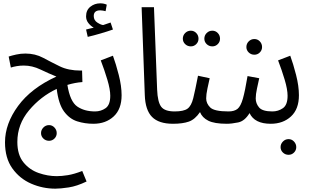

<svg xmlns="http://www.w3.org/2000/svg" viewBox="-20 -737 1867 1151"><path d="M499 351 473 288Q424 307 387 313Q350 319 320 319Q266 319 211.5 300Q157 281 120.5 236Q84 191 84 114Q84 8 154 -75.5Q224 -159 320 -204Q331 -113 364 -68.5Q397 -24 443 -9.5Q489 5 540 5Q569 5 579.5 -6.5Q590 -18 590 -34Q590 -69 550 -69Q486 -69 443 -98.5Q400 -128 384 -228Q430 -242 474 -245L472 -314H463Q390 -314 338 -339.5Q286 -365 238.5 -390.5Q191 -416 132 -416Q104 -416 77 -410Q50 -404 32 -398L45 -332Q60 -337 80.5 -340.5Q101 -344 123 -344Q173 -344 222 -320.5Q271 -297 318 -278Q167 -209 88.5 -102Q10 5 10 116Q10 211 54 272.5Q98 334 167 364Q236 394 312 394Q343 394 392 386.5Q441 379 499 351ZM320 61Q320 42 306.5 27.5Q293 13 274 13Q254 13 240 27.5Q226 42 226 61Q226 80 240 93.5Q254 107 274 107Q293 107 306.5 93.5Q320 80 320 61Z M657 -560 643 -602Q625 -595 599 -587Q587 -587 564.5 -601Q542 -615 542 -641Q542 -675 581 -675Q589 -675 597 -673.5Q605 -672 613 -670L620 -709Q603 -717 581 -717Q547 -717 521.5 -696.5Q496 -676 496 -639Q496 -616 510 -598.5Q524 -581 542 -571Q532 -569 521.5 -566.5Q511 -564 496 -560L506 -516Q541 -524 583.5 -536.5Q626 -549 657 -560ZM709 -166Q709 -221 692 -287.5Q675 -354 657 -403L584 -375Q606 -318 623.5 -259.5Q641 -201 641 -163Q641 -108 613 -88.5Q585 -69 550 -69L540 5Q614 5 661.5 -39Q709 -83 709 -166Z M1067 -34Q1067 -69 1027 -69Q967 -69 946 -97.5Q925 -126 922 -199L903 -694H829L848 -167Q851 -77 891.5 -36Q932 5 1017 5Q1046 5 1056.5 -6.5Q1067 -18 1067 -34Z M1299 -505Q1299 -525 1285.5 -539Q1272 -553 1253 -553Q1233 -553 1219 -539Q1205 -525 1205 -505Q1205 -486 1219 -472.5Q1233 -459 1253 -459Q1272 -459 1285.5 -472.5Q1299 -486 1299 -505ZM1170 -505Q1170 -525 1156.5 -539Q1143 -553 1124 -553Q1104 -553 1090 -539Q1076 -525 1076 -505Q1076 -486 1090 -472.5Q1104 -459 1124 -459Q1143 -459 1156.5 -472.5Q1170 -486 1170 -505ZM1340 5Q1369 5 1379.5 -6.5Q1390 -18 1390 -34Q1390 -69 1350 -69Q1264 -69 1240 -93Q1216 -117 1216 -147Q1216 -171 1223.5 -206Q1231 -241 1237 -268L1167 -283Q1150 -195 1138.5 -148.5Q1127 -102 1104 -85.5Q1081 -69 1027 -69L1017 5Q1075 5 1112 -8Q1149 -21 1179 -65Q1192 -32 1228.5 -13.5Q1265 5 1340 5Z M1551 -455Q1551 -475 1537.5 -489Q1524 -503 1505 -503Q1485 -503 1471 -489Q1457 -475 1457 -455Q1457 -436 1471 -422.5Q1485 -409 1505 -409Q1524 -409 1537.5 -422.5Q1551 -436 1551 -455ZM1603 5Q1632 5 1642.5 -6.5Q1653 -18 1653 -34Q1653 -69 1613 -69Q1553 -69 1533 -93Q1513 -117 1513 -147Q1513 -171 1520.5 -206Q1528 -241 1534 -268L1464 -281Q1449 -191 1436 -145.5Q1423 -100 1404 -84.5Q1385 -69 1350 -69L1340 5Q1368 5 1407.5 -3Q1447 -11 1476 -59Q1506 5 1603 5Z M1772 -166Q1772 -221 1755 -287.5Q1738 -354 1720 -403L1647 -375Q1669 -318 1686.5 -259.5Q1704 -201 1704 -163Q1704 -108 1676 -88.5Q1648 -69 1613 -69L1603 5Q1677 5 1724.5 -39Q1772 -83 1772 -166ZM1756 145Q1756 126 1742.5 111.5Q1729 97 1710 97Q1690 97 1676 111.5Q1662 126 1662 145Q1662 164 1676 177.5Q1690 191 1710 191Q1729 191 1742.5 177.5Q1756 164 1756 145Z"/></svg>

Font: Noto Sans Arabic Condensed
Style: Regular
Weight: 400
Width: 3
Designer: Nadine Chahine
Foundry: Monotype Imaging Inc.
Version: 1.001